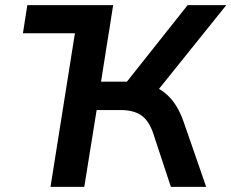

<svg xmlns="http://www.w3.org/2000/svg" viewBox="-20 -725 898 745"><path d="M69 -596 86 -705H419L402 -596ZM176 0 288 -705H419L372 -408H485L458 -390L708 -705H858L584 -364L528 -403Q570 -397 601.5 -377.5Q633 -358 655.5 -326.5Q678 -295 693 -251L780 0H643L576 -203Q560 -254 530 -276Q500 -298 449 -298H355L307 0Z"/></svg>

Font: Nunito Sans 10pt
Style: Bold Italic
Weight: 700
Italic angle: -9°
Designer: Vernon Adams
Foundry: Vernon Adams
Version: Version 3.101;gftools[0.9.27]